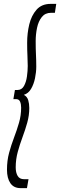

<svg xmlns="http://www.w3.org/2000/svg" viewBox="-20 -760 310 990"><path d="M16 115Q16 68 27 27.5Q38 -13 52.5 -51Q67 -89 78 -127Q89 -165 89 -205Q89 -223 83.5 -236Q78 -249 62 -249H49L57 -296H70Q92 -296 103.5 -316.5Q115 -337 119 -366Q123 -395 123 -420Q123 -446 121.5 -472.5Q120 -499 120 -540Q120 -589 131 -634.5Q142 -680 168.5 -710Q195 -740 241 -740H270L263 -694H243Q213 -694 195.5 -672Q178 -650 171 -616.5Q164 -583 164 -548Q164 -505 165.5 -477.5Q167 -450 167 -416Q167 -388 160.5 -356.5Q154 -325 140 -301.5Q126 -278 103 -271Q120 -262 125.5 -243.5Q131 -225 131 -203Q131 -165 120.5 -127.5Q110 -90 96 -52.5Q82 -15 71.5 23.5Q61 62 61 103Q61 130 71 147Q81 164 104 164H127L119 210H86Q51 210 33.5 184.5Q16 159 16 115Z"/></svg>

Font: Georama Condensed Light
Style: Italic
Weight: 300
Width: 3
Italic angle: -9°
Designer: Jean-Baptiste Levee
Foundry: Production Type
Version: Version 1.000